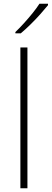

<svg xmlns="http://www.w3.org/2000/svg" viewBox="-20 -1016 279 1036"><path d="M128 0H90V-760H128ZM239 -988Q222 -967 197.5 -939.5Q173 -912 145 -884.5Q117 -857 92 -836H63V-843Q84 -863 109 -890.5Q134 -918 156.5 -946Q179 -974 193 -996H239Z"/></svg>

Font: Noto Sans Arabic UI XLt
Style: Regular
Weight: 200
Designer: Monotype Design Team, Nadine Chahine and Nizar Qandah
Foundry: Monotype Imaging Inc.
Version: Version 2.010; ttfautohint (v1.8.4.7-5d5b)